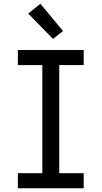

<svg xmlns="http://www.w3.org/2000/svg" viewBox="-20 -1001 540 1021"><path d="M75 0V-80H205V-655H75V-735H425V-655H295V-80H425V0ZM262 -794 130 -929 195 -981 315 -836Z"/></svg>

Font: Iosevka SS18 Medium
Style: Regular
Weight: 500
Monospace: yes
Designer: Belleve Invis
Foundry: Belleve Invis
Version: Version 25.1.1; ttfautohint (v1.8.4)